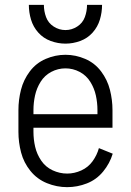

<svg xmlns="http://www.w3.org/2000/svg" viewBox="-20 -764 540 792"><path d="M257 8Q214 8 173.5 -8.5Q133 -25 105.5 -59Q78 -93 67 -135Q56 -177 56 -220V-310Q56 -352 66.5 -393.5Q77 -435 103 -469.5Q129 -504 168.5 -521Q208 -538 250 -538Q292 -538 331.5 -521Q371 -504 397 -469.5Q423 -435 433.5 -393.5Q444 -352 444 -310V-237H118V-220Q118 -189 125 -158.5Q132 -128 150 -101.5Q168 -75 197 -61.5Q226 -48 257 -48Q287 -48 315.5 -61Q344 -74 362 -99Q380 -124 388 -153L445 -130Q433 -90 405.5 -56.5Q378 -23 338.5 -7.5Q299 8 257 8ZM118 -293H382V-310Q382 -340 375.5 -370Q369 -400 352.5 -426.5Q336 -453 308.5 -467.5Q281 -482 250 -482Q219 -482 191.5 -467.5Q164 -453 147.5 -426.5Q131 -400 124.5 -370Q118 -340 118 -310ZM250 -584Q219 -584 189 -595Q159 -606 138 -629.5Q117 -653 108 -683Q99 -713 99 -744H161Q161 -718 170 -693.5Q179 -669 201.5 -654.5Q224 -640 250 -640Q276 -640 298.5 -654.5Q321 -669 330 -693.5Q339 -718 339 -744H401Q401 -713 392 -683Q383 -653 362 -629.5Q341 -606 311 -595Q281 -584 250 -584Z"/></svg>

Font: Iosevka SS01 Light
Style: Regular
Weight: 300
Monospace: yes
Designer: Belleve Invis
Foundry: Belleve Invis
Version: 2.3.3; ttfautohint (v1.8.3)